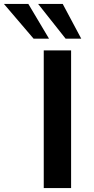

<svg xmlns="http://www.w3.org/2000/svg" viewBox="-129 -963 479 983"><path d="M95 0V-705H235V0ZM207 -765 66 -943H192L287 -765ZM43 -765 -109 -943H16L122 -765Z"/></svg>

Font: Nunito Sans 10pt SemiExpanded
Style: Bold
Weight: 700
Width: 6
Designer: Vernon Adams
Foundry: Vernon Adams
Version: Version 3.101;gftools[0.9.27]